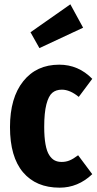

<svg xmlns="http://www.w3.org/2000/svg" viewBox="-20 -845 444 882"><path d="M303.2 -825.2 361.8 -717.8 161.1 -624 120.1 -696.8ZM252 -547.9Q340.3 -547.9 403.8 -482.9L341.8 -399.9Q301.3 -433.1 264.2 -433.1Q237.3 -433.1 220.2 -418.7Q203.1 -404.3 193.1 -365.7Q183.1 -327.1 183.1 -262.2Q183.1 -214.8 189 -182.4Q194.8 -149.9 206.1 -132.6Q217.3 -115.2 231 -108.2Q244.6 -101.1 263.2 -101.1Q283.2 -101.1 300 -108.2Q316.9 -115.2 338.9 -131.8L403.8 -44.9Q338.4 17.1 253.9 17.1Q145.5 17.1 85.7 -53.7Q25.9 -124.5 25.9 -261.2Q25.9 -395.5 86.7 -471.7Q147.5 -547.9 252 -547.9Z"/></svg>

Font: Fira Sans Compressed
Style: Bold
Weight: 700
Width: 1
Designer: Carrois Corporate & Edenspiekermann AG
Foundry: Carrois Corporate GbR & Edenspiekermann AG
Version: Version 4.203;PS 004.203;hotconv 1.0.88;makeotf.lib2.5.64775